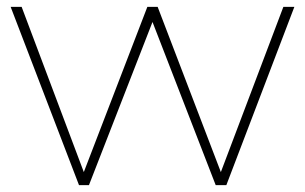

<svg xmlns="http://www.w3.org/2000/svg" viewBox="-20 -539 888 559"><path d="M210 0 11 -519H43L224 -38L409 -519H439L623 -38L805 -519H837L639 0H608L424 -475L239 0Z"/></svg>

Font: Montserrat Thin ExtraLight
Style: Regular
Weight: 250
Version: Version 9.000